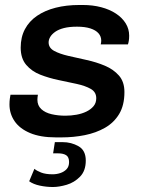

<svg xmlns="http://www.w3.org/2000/svg" viewBox="-20 -541 577 770"><path d="M204 10Q142 10 100.5 -7.5Q59 -25 38.5 -55Q18 -85 18 -122Q18 -135 19.5 -145.5Q21 -156 22 -161H132Q131 -154 130.5 -150Q130 -146 130 -141Q130 -118 145.5 -103.5Q161 -89 187 -83Q213 -77 242 -77Q265 -77 287 -81Q309 -85 326.5 -93.5Q344 -102 355 -115Q366 -128 366 -147Q366 -172 344 -184.5Q322 -197 287.5 -204.5Q253 -212 214.5 -220Q176 -228 141.5 -241.5Q107 -255 85 -281Q63 -307 63 -350Q63 -392 80 -424Q97 -456 128.5 -477.5Q160 -499 203 -510Q246 -521 298 -521H312Q352 -521 386 -512Q420 -503 445 -486.5Q470 -470 484 -447.5Q498 -425 498 -398Q498 -386 496.5 -377Q495 -368 493 -363H384Q385 -367 385.5 -371Q386 -375 386 -378Q386 -395 375 -407.5Q364 -420 342.5 -427Q321 -434 289 -434Q258 -434 236.5 -428.5Q215 -423 201.5 -413.5Q188 -404 181.5 -393Q175 -382 175 -371Q175 -349 197 -337Q219 -325 253.5 -317Q288 -309 327 -300.5Q366 -292 400.5 -277.5Q435 -263 457 -238Q479 -213 479 -172Q479 -119 458 -84Q437 -49 401 -28.5Q365 -8 320 1Q275 10 227 10ZM192 209Q166 209 140 203.5Q114 198 97 186L118 136Q127 144 145 151Q163 158 191 158Q207 158 222 153Q237 148 247 137.5Q257 127 257 109Q257 89 245.5 81.5Q234 74 213 74H193L200 29H231Q266 29 295 45.5Q324 62 324 103Q324 144 301 167.5Q278 191 247.5 200Q217 209 192 209Z"/></svg>

Font: Chivo Medium Medium
Style: Italic
Weight: 500
Italic angle: -8.05°
Version: Version 2.002